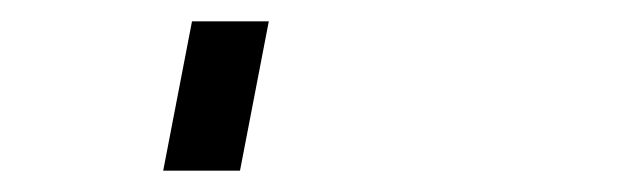

<svg xmlns="http://www.w3.org/2000/svg" viewBox="-20 60 590 180"><path d="M133 220 160 80H232L205 220Z"/></svg>

Font: Lode
Style: Italic
Weight: 400
Italic angle: -11°
Monospace: yes
Designer: Belleve Invis
Foundry: Belleve Invis
Version: Version 29.2.0; ttfautohint (v1.8.3)